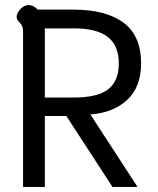

<svg xmlns="http://www.w3.org/2000/svg" viewBox="-20 -738 622 758"><path d="M71 -615Q71 -628 67 -635.5Q63 -643 56 -651Q50 -657 47.5 -662.5Q45 -668 46 -676Q50 -692 63.5 -705Q77 -718 94 -718Q111 -718 129 -700H270Q398 -700 467.5 -648.5Q537 -597 537 -488Q537 -395 482.5 -344Q428 -293 337 -286L523 0H424L242 -280H157V0H71ZM273 -353Q364 -353 406.5 -385Q449 -417 449 -488Q449 -558 405.5 -592Q362 -626 272 -626H157V-353Z"/></svg>

Font: Niramit
Style: Regular
Weight: 400
Version: Version 1.000; ttfautohint (v1.6)